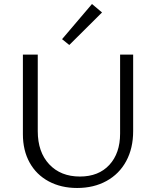

<svg xmlns="http://www.w3.org/2000/svg" viewBox="-20 -930 775 956"><path d="M289 -735 438 -910 488 -868 325 -706ZM94 -262V-658H168V-277Q168 -173 225 -112Q282 -51 378 -51Q471 -51 524.5 -109Q578 -167 578 -265V-658H643V-277Q643 -192 608.5 -128Q574 -64 510.5 -29Q447 6 364 6Q284 6 222.5 -27Q161 -60 127.5 -120.5Q94 -181 94 -262Z"/></svg>

Font: Ysabeau SC
Style: Regular
Weight: 400
Designer: Christian Thalmann (Catharsis Fonts)
Version: Version 0.003